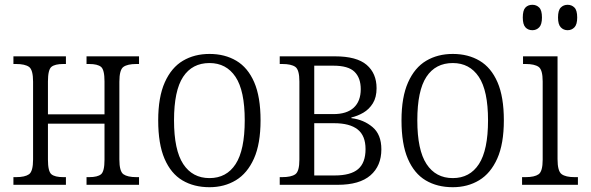

<svg xmlns="http://www.w3.org/2000/svg" viewBox="-20 -771 2464 801"><path d="M36 0V-32H47Q84 -32 101 -44Q118 -56 118 -106V-430Q118 -480 101 -492Q84 -504 47 -504H36V-536H255V-504H244Q209 -504 194.5 -492Q180 -480 180 -431V-294H416V-431Q416 -480 401.5 -492Q387 -504 352 -504H341V-536H560V-504H549Q512 -504 495 -492Q478 -480 478 -430V-106Q478 -56 495 -44Q512 -32 549 -32H560V0H341V-32H352Q387 -32 401.5 -44Q416 -56 416 -105V-255H180V-105Q180 -56 194.5 -44Q209 -32 244 -32H255V0Z M854 10Q789 10 741 -18.5Q693 -47 666.5 -108.5Q640 -170 640 -269Q640 -366 667.5 -427.5Q695 -489 743 -517.5Q791 -546 854 -546Q918 -546 966 -517.5Q1014 -489 1040.5 -428Q1067 -367 1067 -269Q1067 -171 1039.5 -109.5Q1012 -48 964 -19Q916 10 854 10ZM854 -28Q925 -28 963 -86.5Q1001 -145 1001 -269Q1001 -393 962.5 -450.5Q924 -508 854 -508Q782 -508 744 -450.5Q706 -393 706 -269Q706 -145 744.5 -86.5Q783 -28 854 -28Z M1147 0V-32H1157Q1195 -32 1212 -44Q1229 -56 1229 -105V-431Q1229 -480 1212 -492Q1195 -504 1158 -504H1147V-536H1377Q1468 -536 1509.5 -500.5Q1551 -465 1551 -403Q1551 -365 1535.5 -340Q1520 -315 1496 -301Q1472 -287 1446 -281V-278Q1497 -272 1534 -241Q1571 -210 1571 -148Q1571 -79 1525.5 -39.5Q1480 0 1389 0ZM1291 -295H1371Q1427 -295 1456 -322Q1485 -349 1485 -399Q1485 -446 1459 -471.5Q1433 -497 1371 -497H1291ZM1291 -39H1376Q1443 -39 1474 -65.5Q1505 -92 1505 -149Q1505 -205 1472 -231Q1439 -257 1374 -257H1291Z M1869 10Q1804 10 1756 -18.5Q1708 -47 1681.5 -108.5Q1655 -170 1655 -269Q1655 -366 1682.5 -427.5Q1710 -489 1758 -517.5Q1806 -546 1869 -546Q1933 -546 1981 -517.5Q2029 -489 2055.5 -428Q2082 -367 2082 -269Q2082 -171 2054.5 -109.5Q2027 -48 1979 -19Q1931 10 1869 10ZM1869 -28Q1940 -28 1978 -86.5Q2016 -145 2016 -269Q2016 -393 1977.5 -450.5Q1939 -508 1869 -508Q1797 -508 1759 -450.5Q1721 -393 1721 -269Q1721 -145 1759.5 -86.5Q1798 -28 1869 -28Z M2201 -645Q2183 -645 2172 -657Q2161 -669 2161 -698Q2161 -728 2172 -739.5Q2183 -751 2201 -751Q2218 -751 2229.5 -739.5Q2241 -728 2241 -698Q2241 -669 2229.5 -657Q2218 -645 2201 -645ZM2348 -645Q2331 -645 2319.5 -657Q2308 -669 2308 -698Q2308 -728 2319.5 -739.5Q2331 -751 2348 -751Q2365 -751 2376.5 -739.5Q2388 -728 2388 -698Q2388 -669 2376.5 -657Q2365 -645 2348 -645ZM2158 0V-32H2173Q2210 -32 2227 -44Q2244 -56 2244 -105V-431Q2244 -480 2227 -492Q2210 -504 2173 -504H2162V-536H2306V-107Q2306 -57 2323 -44.5Q2340 -32 2377 -32H2391V0Z"/></svg>

Font: Noto Serif SemiCondensed Light
Style: Regular
Weight: 300
Width: 4
Designer: Monotype Design Team
Foundry: Monotype Imaging Inc.
Version: Version 2.013